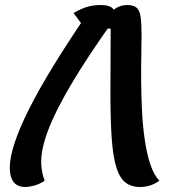

<svg xmlns="http://www.w3.org/2000/svg" viewBox="-20 -745 747 765"><path d="M81 0Q49 0 34 -20Q19 -40 19 -76Q19 -117 38 -175Q57 -233 95 -309Q133 -385 190.5 -479Q248 -573 325 -686L324 -625L273 -693Q302 -710 327 -717.5Q352 -725 380 -725Q409 -725 423 -716.5Q437 -708 440 -685L410 -687Q425 -701 436.5 -709Q448 -717 460 -721Q472 -725 487 -725Q511 -725 523.5 -715Q536 -705 540 -679Q544 -653 544 -605Q544 -573 543 -524Q542 -475 542.5 -417Q543 -359 546 -300Q549 -241 557 -186.5Q565 -132 579 -90Q593 -48 615 -25Q581 0 538 0Q502 0 479 -18.5Q456 -37 443 -80Q430 -123 425 -195.5Q420 -268 420 -376L421 -646L456 -631H374L430 -661Q327 -516 264 -409.5Q201 -303 172.5 -228Q144 -153 144 -100Q144 -83 147.5 -62.5Q151 -42 158 -25Q139 -12 118 -6Q97 0 81 0Z"/></svg>

Font: Lemonada
Style: Regular
Weight: 400
Designer: Mohamed Gaber (Arabic), Eduardo Tunni (Latin)
Foundry: Kief Type Foundry
Version: Version 4.005